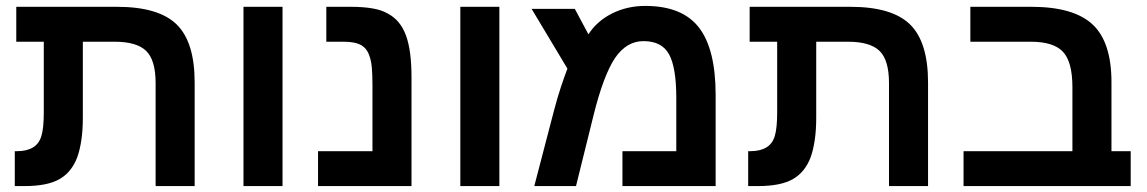

<svg xmlns="http://www.w3.org/2000/svg" viewBox="-20 -629 3877 649"><path d="M128 -488H35V-606H375Q516 -606 577 -546.5Q638 -487 638 -350V0H506V-348Q506 -426 474 -457Q442 -488 367 -488H260V-232Q260 -189 255 -155.5Q250 -122 241 -97Q222 -47 181 -23.5Q140 0 63 0H30V-118H38Q71 -118 92 -131Q112 -143 120 -169.5Q128 -196 128 -249Z M803 0V-606H935V0Z M1371 0H1055V-118H1239V-342Q1239 -375 1237 -398.5Q1235 -422 1230 -436Q1222 -464 1201.5 -476Q1181 -488 1141 -488H1083V-606H1166Q1208 -606 1239.5 -600.5Q1271 -595 1291 -583Q1333 -561 1352 -510Q1371 -459 1371 -367Z M1536 0V-606H1668V0Z M2161 -609Q2286 -609 2342.5 -536Q2399 -463 2399 -308V0H2084V-118H2266V-298Q2266 -401 2241.5 -445.5Q2217 -490 2155 -490Q2098 -490 2059 -433Q2040 -405 2021.5 -356Q2003 -307 1986 -238L1927 0H1786L1852 -253Q1864 -299 1876 -335Q1888 -371 1898 -397L1777 -599H1923L1969 -513Q1998 -558 2049 -583.5Q2100 -609 2161 -609Z M2607 -488H2514V-606H2854Q2995 -606 3056 -546.5Q3117 -487 3117 -350V0H2985V-348Q2985 -426 2953 -457Q2921 -488 2846 -488H2739V-232Q2739 -189 2734 -155.5Q2729 -122 2720 -97Q2701 -47 2660 -23.5Q2619 0 2542 0H2509V-118H2517Q2550 -118 2571 -131Q2591 -143 2599 -169.5Q2607 -196 2607 -249Z M3260 -488V-606H3466Q3609 -606 3673 -546.5Q3737 -487 3737 -351V-118H3802V0H3237V-118H3605V-334Q3605 -420 3573 -454Q3541 -488 3464 -488Z"/></svg>

Font: Noto Sans Hebrew Droid
Style: Regular
Weight: 400
Designer: Monotype Design Team
Foundry: Monotype Imaging Inc.
Version: Version 1.100